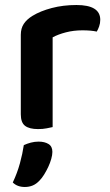

<svg xmlns="http://www.w3.org/2000/svg" viewBox="-20 -508 437 766"><path d="M190 -1Q181 1 166 4Q151 7 132 7Q97 7 80 -6Q63 -19 63 -52V-369Q63 -395 75 -413Q87 -431 110 -445Q141 -464 186.5 -476Q232 -488 285 -488Q380 -488 380 -429Q380 -415 375.5 -402.5Q371 -390 366 -382Q343 -387 309 -387Q274 -387 243 -379Q212 -371 190 -359ZM138 212Q125 226 110.5 232Q96 238 79 238Q49 238 31 220Q49 182 59.5 143.5Q70 105 75 71Q88 65 103 61Q118 57 134 57Q158 57 173.5 66.5Q189 76 189 98Q189 110 184.5 126Q180 142 172.5 158Q165 174 156 188.5Q147 203 138 212Z"/></svg>

Font: Baloo Thambi 2 SemiBold
Style: Regular
Weight: 600
Designer: Aadarsh Rajan and Ek Type
Foundry: Ek Type
Version: Version 1.640;hotconv 1.0.111;makeotfexe 2.5.65597; ttfautoh